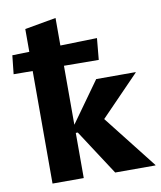

<svg xmlns="http://www.w3.org/2000/svg" viewBox="-101 -789 715 854"><g transform="rotate(-10 257.0 -361.5)"><path d="M350 0 217 -204H201V-231L339 -424H517V-422L295 -193L306 -290L532 -2V0ZM67 0V-698L208 -723V0ZM365 -506 -19 -509 -10 -593 374 -603Z"/></g></svg>

Font: Ysabeau Infant ExtraBold
Style: Regular
Weight: 800
Designer: Christian Thalmann (Catharsis Fonts)
Version: Version 2.001;gftools[0.9.30]; featfreeze: ss01,ss02,lnum